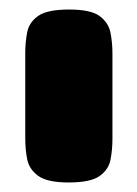

<svg xmlns="http://www.w3.org/2000/svg" viewBox="-20 -606 288 403"><path d="M124 -223Q79 -223 60 -237Q41 -251 37 -272Q33 -293 33 -315V-495Q33 -517 37 -538Q41 -559 60 -572.5Q79 -586 125 -586Q171 -586 189.5 -572Q208 -558 212 -537Q216 -516 216 -494V-314Q216 -292 212 -271Q208 -250 189 -236.5Q170 -223 124 -223Z"/></svg>

Font: Fredoka SemiExpanded
Style: Bold
Weight: 700
Width: 6
Designer: Ben Nathan
Foundry: Milena B. Brandão, Ben Nathan
Version: Version 2.001